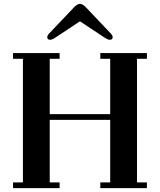

<svg xmlns="http://www.w3.org/2000/svg" viewBox="-20 -966 821 986"><path d="M222.7 -775.4Q222.7 -783.2 230.5 -792L359.9 -928.2Q377.4 -946.3 390.6 -946.3Q403.8 -946.3 421.4 -928.2L550.8 -792Q558.6 -783.2 558.6 -775.4Q558.6 -761.7 543.5 -761.7Q533.2 -761.7 513.2 -775.4L391.6 -856H389.6L268.1 -775.4Q248 -761.7 237.8 -761.7Q222.7 -761.7 222.7 -775.4ZM46.9 0V-29.3H97.7V-664.1H46.9V-693.4H286.1V-664.1H235.4V-379.9H545.9V-664.1H495.1V-693.4H734.4V-664.1H683.6V-29.3H734.4V0H495.1V-29.3H545.9V-350.6H235.4V-29.3H286.1V0Z"/></svg>

Font: Monomachus
Style: Medium
Weight: 500
Designer: Alexey Kryukov
Version: Version 1.0